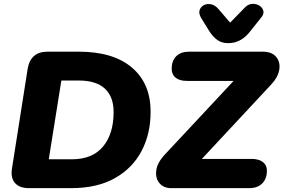

<svg xmlns="http://www.w3.org/2000/svg" viewBox="-20 -972 1464 992"><path d="M129 0Q80 0 57 -27Q34 -54 42 -102L123 -617Q138 -705 226 -705H387Q565 -705 661.5 -623Q758 -541 758 -396Q759 -283 712 -193Q665 -103 573.5 -51.5Q482 0 349 0ZM232 -149H351Q458 -149 512.5 -215Q567 -281 567 -393Q567 -472 522 -514Q477 -556 387 -556H297ZM864 0Q825 0 803.5 -26Q782 -52 787.5 -92.5Q793 -133 834 -176L1187 -554H946Q908 -554 887.5 -570.5Q867 -587 867 -616Q867 -658 890.5 -681.5Q914 -705 957 -705H1337Q1384 -705 1406.5 -678.5Q1429 -652 1423 -612.5Q1417 -573 1379 -533L1023 -151H1279Q1317 -151 1338 -135Q1359 -119 1359 -90Q1359 -48 1334.5 -24Q1310 0 1269 0ZM1159 -749Q1126 -749 1103.5 -765Q1081 -781 1062 -810L1020 -878Q1006 -901 1011 -918.5Q1016 -936 1032.5 -945Q1049 -954 1070 -950Q1091 -946 1109 -925L1169 -855L1246 -934Q1263 -951 1283.5 -952Q1304 -953 1320 -943Q1336 -933 1340.5 -916.5Q1345 -900 1330 -882L1267 -803Q1222 -749 1159 -749Z"/></svg>

Font: Nunito Black
Style: Italic
Weight: 900
Italic angle: -9°
Designer: Vernon Adams
Foundry: Vernon Adams
Version: Version 3.601; ttfautohint (v1.8.2.53-6de2)